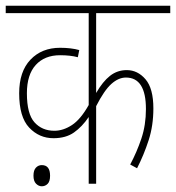

<svg xmlns="http://www.w3.org/2000/svg" viewBox="-20 -642 615 671"><path d="M575 -596H316V-317Q339 -357 364.5 -377Q390 -397 423 -397Q461 -397 488.5 -365Q516 -333 516 -263Q516 -203 499.5 -152Q483 -101 459 -54L435 -67Q458 -110 474 -157.5Q490 -205 490 -261Q490 -371 420 -371Q394 -371 369 -348.5Q344 -326 316 -271V0H290V-233Q267 -199 238.5 -179Q210 -159 167 -159Q117 -159 82 -196Q47 -233 47 -316Q47 -392 86.5 -433.5Q126 -475 190 -475Q209 -475 226 -473Q243 -471 257 -467L252 -442Q226 -449 190 -449Q136 -449 105 -415Q74 -381 74 -316Q74 -244 100.5 -214.5Q127 -185 170 -185Q201 -185 231.5 -205Q262 -225 290 -275V-596H0V-622H575ZM97 -28Q97 -47 105.5 -56Q114 -65 126 -65Q155 -65 155 -28Q155 -8 146.5 0.5Q138 9 126 9Q115 9 106 0Q97 -9 97 -28Z"/></svg>

Font: Noto Sans Devanagari UI Condensed Thin
Style: Regular
Weight: 100
Width: 3
Designer: Jelle Bosma - Monotype Design Team
Foundry: Monotype Imaging Inc.
Version: Version 2.004; ttfautohint (v1.8.4.7-5d5b)